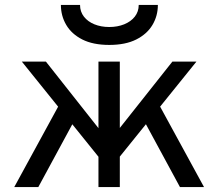

<svg xmlns="http://www.w3.org/2000/svg" viewBox="-20 -762 889 782"><path d="M404 -95 69 -511H167L404 -211ZM438 -87V-203L682 -511H780ZM38 0 241 -372 299 -301 136 0ZM381 0V-511H468V0ZM713 0 550 -301 608 -372 811 0ZM425 -579Q359 -579 315.2 -601.2Q271.5 -623.5 249.8 -660.5Q228 -697.5 228 -742H306Q306 -714.5 321.8 -694.2Q337.5 -674 364.5 -663Q391.5 -652 425 -652Q458.5 -652 485.8 -663Q513 -674 529 -694.2Q545 -714.5 545 -742H623Q623 -697.5 601 -660.5Q579 -623.5 535 -601.2Q491 -579 425 -579Z"/></svg>

Font: Undotted
Style: Regular
Weight: 400
Designer: Delve Withrington, Dave Bailey, Thomas Jockin
Foundry: Delve Fonts LLC
Version: Version 4.000